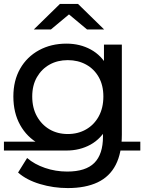

<svg xmlns="http://www.w3.org/2000/svg" viewBox="-22 -757 734 977"><path d="M323 200Q250 200 181.5 179.5Q113 159 70 121L116 47Q153 79 207 97.5Q261 116 320 116Q414 116 458 72Q502 28 502 -62V-174L512 -279L507 -385V-530H598V-72Q598 21 567 81.5Q536 142 474.5 171Q413 200 323 200ZM-2 9V-36H316V9ZM316 9Q238 9 176.5 -25Q115 -59 80.5 -121Q46 -183 46 -266Q46 -347 80.5 -407.5Q115 -468 176.5 -501.5Q238 -535 316 -535Q385 -535 440 -505Q495 -475 526.5 -416Q558 -357 558 -266Q558 -174 525.5 -112.5Q493 -51 438.5 -21Q384 9 316 9ZM323 -75Q375 -75 416 -98.5Q457 -122 480.5 -165Q504 -208 504 -266Q504 -323 480.5 -364.5Q457 -406 416 -428.5Q375 -451 323 -451Q271 -451 230.5 -428.5Q190 -406 166 -364.5Q142 -323 142 -266Q142 -208 166 -165Q190 -122 230.5 -98.5Q271 -75 323 -75ZM540 9V-36H692V9ZM150 -607 283 -737H375L508 -607H421L289 -717H369L237 -607Z"/></svg>

Font: Montserrat Underline Thin Medium
Style: Regular
Weight: 500
Version: Version 9.000